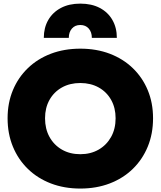

<svg xmlns="http://www.w3.org/2000/svg" viewBox="-20 -1054 910 1087"><path d="M641.5 -839.5H500Q500 -872 482.5 -892.2Q465 -912.5 434.5 -912.5Q404.5 -912.5 387 -892.2Q369.5 -872 369.5 -839.5H228Q228 -897 253.2 -940.8Q278.5 -984.5 324.8 -1009Q371 -1033.5 434.5 -1033.5Q498.5 -1033.5 544.8 -1009.2Q591 -985 616.2 -941.2Q641.5 -897.5 641.5 -839.5ZM434.5 13.5Q343.5 13.5 268 -15.5Q192.5 -44.5 137.8 -97.8Q83 -151 53 -223.8Q23 -296.5 23 -384.5Q23 -471.5 53 -543.5Q83 -615.5 137.8 -668.2Q192.5 -721 268 -749.8Q343.5 -778.5 435 -778.5Q526 -778.5 601.5 -749.8Q677 -721 731.8 -668.2Q786.5 -615.5 816.5 -543.5Q846.5 -471.5 846.5 -384.5Q846.5 -296.5 816.5 -223.8Q786.5 -151 731.8 -97.8Q677 -44.5 601.5 -15.5Q526 13.5 434.5 13.5ZM434.5 -181Q493.5 -181 538.5 -207Q583.5 -233 609 -278.8Q634.5 -324.5 634.5 -384.5Q634.5 -443.5 609.2 -488.5Q584 -533.5 538.8 -558.8Q493.5 -584 434.5 -584Q375.5 -584 330.5 -558.8Q285.5 -533.5 260.2 -488.5Q235 -443.5 235 -384.5Q235 -324.5 260.2 -278.8Q285.5 -233 330.5 -207Q375.5 -181 434.5 -181Z"/></svg>

Font: Hepta Slab ExtraLight ExtraBold
Style: Regular
Weight: 800
Version: Version 1.102